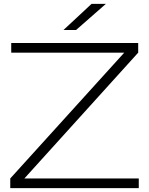

<svg xmlns="http://www.w3.org/2000/svg" viewBox="-20 -972 771 992"><path d="M33 0V-50L622 -700H38V-750H694V-700L106 -50H697V0ZM453 -952H527L373 -817H308Z"/></svg>

Font: Bounded
Style: Regular
Weight: 200
Designer: Vlad Churkin
Version: Version 1.0